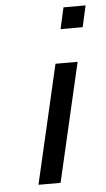

<svg xmlns="http://www.w3.org/2000/svg" viewBox="-51 -726 421 761"><g transform="rotate(-5 159.5 -346.0)"><path d="M212 -607 231 -692H319L300 -607ZM71 0 180 -472H268L159 0Z"/></g></svg>

Font: Coval
Style: Book Italic
Weight: 350
Foundry: Context Ltd
Version: Version 001.000